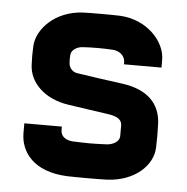

<svg xmlns="http://www.w3.org/2000/svg" viewBox="-44 -554 597 612"><g transform="rotate(5 255.0 -248.0)"><path d="M320 14C408 10 465 -44 467 -101C468 -124 468 -152 467 -176C465 -243 422 -284 343 -295C313 -299 225 -311 195 -316C183 -318 171 -328 169 -344C168 -355 168 -361 169 -372C170 -388 188 -399 206 -400C236 -402 273 -402 303 -400C320 -399 342 -388 342 -362V-357H462V-382C462 -441 402 -506 316 -510C300 -511 214 -511 198 -510C110 -506 51 -445 49 -388C48 -370 48 -348 49 -330C51 -273 100 -224 178 -213L308 -194C334 -190 350 -181 350 -162V-129C350 -109 328 -99 309 -98C258 -96 252 -96 201 -98C181 -99 162 -109 162 -131V-142H42V-111C42 -53 82 9 192 14C222 15 290 15 320 14Z"/></g></svg>

Font: Fervojo
Style: Bold
Weight: 700
Designer: kohakuno
Version: ver.1.0